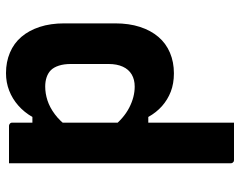

<svg xmlns="http://www.w3.org/2000/svg" viewBox="-100 -690 800 640"><g transform="rotate(90 300.0 -370.0)"><path d="M224.3 -549.7Q258.7 -549.7 285.7 -539.2Q312.6 -528.7 333.8 -509.9Q354.9 -491.1 369.9 -464.3H403.8V-344.9Q374.4 -382.4 339 -400.7Q303.6 -419 268.6 -419Q245.2 -419 228.2 -409Q211.2 -398.9 202.3 -379.4Q193.3 -359.9 193.3 -331.5V-206.7Q193.3 -183 198.8 -166.3Q204.2 -149.5 213.8 -139.7Q223.3 -130.3 237.2 -125.5Q251.2 -120.7 268.6 -120.7Q291.6 -120.7 314.7 -128.2Q337.8 -135.7 360.6 -152.6Q383.5 -169.5 403.8 -197.3V-78H369.9Q354.2 -50.6 331.7 -30.9Q309.2 -11.1 282 -0.6Q254.9 10 223.7 10Q186.4 10 155.5 -3.1Q124.5 -16.1 103 -41.2Q81.5 -66.3 69.7 -102.3Q57.9 -138.3 57.9 -184.3V-353.9Q57.9 -400.2 69.7 -436.5Q81.5 -472.8 103.1 -498.1Q124.7 -523.4 155.7 -536.5Q186.7 -549.7 224.3 -549.7ZM513.2 -750Q517.2 -750 519.2 -748.5Q521.2 -747 522.7 -745Q524.2 -743 524.2 -739Q524.2 -665 524.2 -589.5Q524.2 -514.1 524.2 -438.7Q524.2 -363.4 524.2 -289.2Q524.2 -215 524.2 -141.8Q524.2 -105.4 524.2 -70.1Q524.2 -34.8 524.2 0Q508.9 0 493.2 0Q477.6 0 462 0Q446.4 0 430.7 0Q415 0 399.8 0Q396.8 0 394.3 -1.5Q391.8 -3 390.3 -5Q388.8 -7 388.8 -11Q388.8 -91 388.8 -171Q388.8 -251 388.8 -330.5Q388.8 -410 388.8 -490Q388.8 -570 388.8 -650Q388.8 -674.9 388.8 -699.9Q388.8 -724.9 388.8 -750Q404 -750 419.7 -750Q435.4 -750 451 -750Q466.6 -750 482.2 -750Q497.9 -750 513.2 -750Z"/></g></svg>

Font: Recursive Sans Linear Light
Style: Regular
Weight: 300
Version: Version 1.085